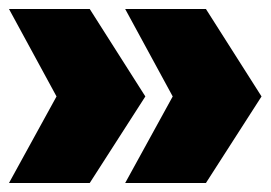

<svg xmlns="http://www.w3.org/2000/svg" viewBox="-22 -486 603 428"><path d="M178 -78H-2L104 -271L-2 -466H178L302 -271ZM437 -78H257L363 -271L257 -466H437L561 -271Z"/></svg>

Font: MontserratBlack
Style: Regular
Weight: 900
Designer: Julieta Ulanovsky
Foundry: Julieta Ulanovsky
Version: Version 4.000